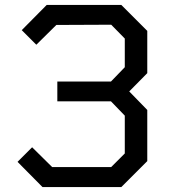

<svg xmlns="http://www.w3.org/2000/svg" viewBox="-20 -757 684 777"><path d="M152 0 51 -102 110 -161 191 -81H430L485 -136V-289L429 -347H212V-427H429L485 -485V-601L430 -657L208 -656L127 -576L68 -635L169 -737H471L576 -632V-461L503 -387L576 -312V-105L471 0Z"/></svg>

Font: Tomorrow
Style: Regular
Weight: 400
Designer: Tony de Marco, Monica Rizzolli
Foundry: Just in Type
Version: Version 2.002